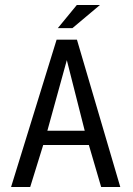

<svg xmlns="http://www.w3.org/2000/svg" viewBox="-20 -750 532 770"><path d="M462.4 0H385.7L336.4 -168.5H153.3L101.1 0H24.4L207 -590.8H288.6ZM319.8 -225.6 248 -508.8 169.9 -225.6ZM380.9 -730 270.5 -637.2H211.9L288.1 -730Z"/></svg>

Font: Meera
Style: Regular
Weight: 400
Designer: Hussain KH and Suresh P for Swathanthra Malayalam Computing (SMC)
Version: Version 7.0.0+20221109